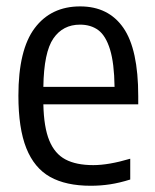

<svg xmlns="http://www.w3.org/2000/svg" viewBox="-20 -571 484 600"><path d="M412 -245H115.5Q117 -173.5 134 -132Q151 -90.5 184.5 -72.8Q218 -55 271.5 -55Q319.5 -55 387 -75V-10Q353.5 0.5 324 5Q294.5 9.5 263.5 9.5Q186 9.5 136.5 -18.2Q87 -46 62.2 -108Q37.5 -170 37.5 -272Q37.5 -415.5 88.5 -483.2Q139.5 -551 230.5 -551Q319 -551 365.5 -484Q412 -417 412 -270.5ZM115.5 -299.5H338Q337 -373.5 323.8 -416.5Q310.5 -459.5 287.2 -476.8Q264 -494 230 -494Q176.5 -494 146.8 -450.8Q117 -407.5 115.5 -299.5Z"/></svg>

Font: Encode Sans Condensed
Style: Regular
Weight: 400
Width: 3
Designer: Multiple Designers
Foundry: Impallari Type
Version: Version 2.000